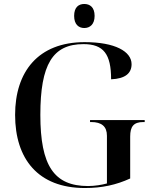

<svg xmlns="http://www.w3.org/2000/svg" viewBox="-20 -936 769 966"><path d="M404 -795C432 -795 456 -813 456 -856C456 -900 432 -916 404 -916C376 -916 353 -900 353 -856C353 -813 376 -795 404 -795ZM407 10C494 10 565 -6 635 -38V-249C635 -299 652 -322 701 -322H708V-332H433V-322H439C491 -322 518 -300 518 -253V-13C492 -6 457 0 423 0C252 0 183 -102 183 -358C183 -612 245 -714 400 -714C501 -714 539 -664 539 -537C611 -540 642 -568 642 -613C642 -677 559 -724 406 -724C171 -724 56 -574 56 -358C56 -137 171 10 407 10Z"/></svg>

Font: Noto Serif Display Medium
Style: Regular
Weight: 500
Designer: Monotype Design Team
Foundry: Monotype Imaging Inc.
Version: Version 2.009